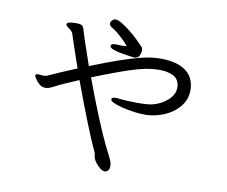

<svg xmlns="http://www.w3.org/2000/svg" viewBox="-83 -845 1166 987"><g transform="rotate(10 500.0 -351.5)"><path d="M471 -615Q475 -615 479.5 -614.5Q484 -614 489 -614Q497 -614 505.5 -614.5Q514 -615 523 -616Q507 -636 480.5 -660Q454 -684 436 -694Q418 -704 418 -716Q418 -727 430 -736Q435 -741 444 -741Q455 -741 475 -729.5Q495 -718 518.5 -699.5Q542 -681 563.5 -660.5Q585 -640 600 -623Q604 -618 604 -607Q604 -594 597 -579.5Q590 -565 570 -565Q569 -565 549.5 -567.5Q530 -570 504.5 -574.5Q479 -579 460 -586Q441 -593 441 -602V-605Q445 -615 463 -615ZM816 -458Q812 -495 783 -510Q754 -525 710 -525Q688 -525 661.5 -521.5Q635 -518 598 -508Q561 -498 506 -478Q451 -458 370 -426Q397 -353 425.5 -281Q454 -209 480.5 -149Q507 -89 527 -52Q541 -24 544 -14.5Q547 -5 547 8Q547 28 532 36Q530 37 528 37.5Q526 38 524 38Q512 38 499 28Q486 18 476 5Q466 -8 462 -18Q458 -29 458 -36.5Q458 -44 453 -54Q428 -106 391.5 -198.5Q355 -291 314 -402Q277 -386 244 -371.5Q211 -357 185 -343Q163 -332 148 -332Q130 -332 116 -344Q102 -356 94 -369Q86 -382 86 -385Q86 -388 87 -389Q88 -394 98 -394Q100 -394 102 -394L112 -393Q114 -393 116 -393Q118 -393 121 -392.5Q124 -392 127 -392Q141 -392 148 -396Q209 -424 294 -459Q279 -503 264 -546.5Q249 -590 235 -633Q234 -636 229 -642Q224 -648 220 -650Q216 -653 207 -660Q198 -667 198 -673Q198 -687 246 -687Q269 -687 277.5 -681.5Q286 -676 291 -654Q302 -617 317.5 -573Q333 -529 349 -481Q439 -517 499 -537.5Q559 -558 598.5 -568Q638 -578 663.5 -580.5Q689 -583 708 -583Q785 -583 831.5 -553.5Q878 -524 884 -465Q884 -461 884.5 -457.5Q885 -454 885 -451Q885 -410 865.5 -379Q846 -348 814.5 -327Q783 -306 746.5 -295.5Q710 -285 676 -285Q648 -285 616.5 -289.5Q585 -294 556.5 -301Q528 -308 510 -316.5Q492 -325 492 -333Q492 -344 513 -344H521Q547 -341 574.5 -339.5Q602 -338 627 -338Q652 -338 672.5 -339.5Q693 -341 705 -344Q750 -355 783 -384.5Q816 -414 816 -450Z"/></g></svg>

Font: Klee One SemiBold
Style: Regular
Weight: 600
Designer: Fontworks Inc.
Foundry: Fontworks Inc.
Version: Version 1.00;January 12, 2022;FontCreator 13.0.0.2683 64-bit